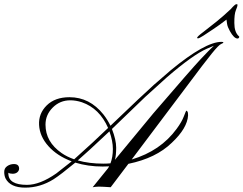

<svg xmlns="http://www.w3.org/2000/svg" viewBox="-118 -883 1149 906"><path d="M369.1 -110.8Q386.2 -110.8 403.3 -112.3Q414.6 -141.6 414.6 -179.7Q414.6 -217.8 398.4 -263.2Q288.6 -159.7 249 -126Q302.7 -110.8 369.1 -110.8ZM213.9 -409.7Q165 -409.7 130.9 -375.5Q96.7 -341.3 96.7 -294.9Q96.7 -213.4 172.9 -160.6Q198.2 -143.1 231.9 -131.3Q327.1 -216.3 392.1 -279.3Q351.6 -371.6 268.6 -400.4Q240.2 -409.7 213.9 -409.7ZM424.3 -128.9 605.5 -348.1Q784.7 -556.6 827.6 -602.5Q870.6 -648.4 891.1 -667L858.4 -653.3Q792.5 -624.5 669.9 -518.6L567.4 -425.8L410.2 -274.4Q430.2 -223.1 430.2 -186.5Q430.2 -149.9 424.3 -128.9ZM366.2 -97.2Q296.9 -97.2 237.3 -115.7Q168.9 -59.1 134.8 -37.1Q71.3 2.4 1 2.4Q-69.3 2.4 -91.8 -41Q-98.1 -54.2 -98.1 -71.8Q-98.1 -89.4 -84 -99.1Q-69.8 -108.9 -52.2 -108.9Q-27.8 -108.9 -27.8 -86.9Q-28.3 -77.1 -36.1 -70.3Q-43.9 -63.5 -57.6 -63Q-71.3 -63 -78.6 -67.9V-64.5Q-78.6 -10.7 9.3 -10.7Q70.3 -10.7 147.5 -64.5L220.2 -121.6Q151.4 -147.5 110.4 -193.4Q69.3 -239.3 66.4 -293.5Q63.5 -347.2 102.5 -385.7Q141.6 -424.3 210 -424.3Q305.2 -424.3 370.1 -342.8Q389.6 -317.9 403.3 -289.6Q560.1 -439.9 608.4 -482.9L688.5 -552.2Q850.6 -685.5 927.2 -685.5Q936 -685.5 936 -682.6Q936 -679.7 925.3 -675.3Q914.6 -671.4 881.8 -630.9L834 -569.8L503.4 -130.4Q639.6 -170.9 715.8 -275.4Q740.2 -308.6 750 -335Q759.8 -361.3 761.7 -360.8Q763.7 -360.4 766.6 -356.4Q769.5 -352.5 769.5 -338.9Q766.1 -278.3 692.9 -209.5Q618.2 -136.7 487.8 -109.9L404.3 0.5L373 -1.5Q357.4 -2.4 348.6 -2.4Q339.8 -2.4 333 -1.5L319.3 0.5L391.6 -88.9Q393.1 -91.8 394.5 -93.8Q396 -95.7 397 -98.1Q381.3 -97.2 366.2 -97.2ZM812 -704.1Q812 -710.4 841.8 -732.4L903.8 -781.2Q936.5 -807.6 970.2 -839.4Q991.2 -863.3 997.1 -863.3Q1002.9 -863.3 1002.9 -859.9Q1002.9 -853.5 995.1 -835Q987.3 -816.4 987.8 -774.4Q987.8 -731.4 1008.8 -712.4Q1011.2 -710.4 1011.2 -708.5Q1010.7 -707 1008.8 -704.1Q1006.8 -701.2 1002.9 -701.2Q986.3 -701.2 966.8 -736.3Q955.6 -756.3 953.6 -770L950.7 -790.5Q918 -765.1 889.2 -746.1L841.3 -714.4Q821.8 -702.1 816.9 -702.1Q812 -702.1 812 -704.1Z"/></svg>

Font: PinyonScript
Style: Regular
Weight: 400
Designer: Nicole Fally
Foundry: Nicole Fally
Version: Version 1.005